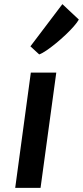

<svg xmlns="http://www.w3.org/2000/svg" viewBox="-20 -908 401 928"><path d="M53.5 0 129 -557H252L176 0ZM169.5 -645 127 -684 281.5 -888 361 -813.5Q354 -800.5 337.2 -781.2Q320.5 -762 297.8 -740.5Q275 -719 251 -699.2Q227 -679.5 205.5 -664.8Q184 -650 169.5 -645Z"/></svg>

Font: Merriweather Sans Medium
Style: Italic
Weight: 500
Italic angle: -7.5°
Designer: Eben Sorkin
Foundry: Eben Sorkin
Version: Version 2.001